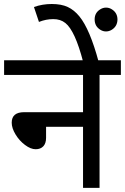

<svg xmlns="http://www.w3.org/2000/svg" viewBox="-20 -916 609 936"><path d="M0 -550.8V-622.1H569.3V-550.8H465.3V0H384.8V-297.9H204.6V-244.1Q204.6 -217.3 191.2 -202.9Q177.7 -188.5 153.8 -188.5Q129.9 -188.5 102.1 -209.2Q74.2 -230 55.7 -260.7Q37.1 -291.5 37.1 -317.9Q37.1 -369.1 97.7 -369.1H384.8V-550.8Z M524.4 -871.1Q552.7 -854 552.7 -820.3Q551.8 -786.6 523.4 -770Q510.7 -762.7 496.6 -762.7Q482.4 -762.7 469.7 -770.5Q441.4 -787.6 441.4 -821.3Q441.4 -854.5 469.7 -871.1Q482.4 -878.9 497.1 -878.9Q511.7 -878.9 524.4 -871.1ZM239.3 -822.8Q204.1 -822.8 169.9 -809.1L145.5 -881.8Q186.5 -896.5 232.4 -896.5Q279.3 -896.5 310.5 -881.8Q341.8 -867.2 367.2 -835.9Q418 -773.9 460.9 -614.7H385.3Q345.7 -766.6 298.8 -803.7Q274.4 -823.2 239.3 -822.8Z"/></svg>

Font: NotoSans
Style: Regular
Weight: 400
Designer: Monotype Design team
Foundry: Monotype Imaging Inc.
Version: Version 1.04